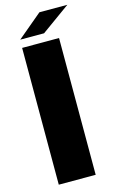

<svg xmlns="http://www.w3.org/2000/svg" viewBox="-134 -947 607 1000"><g transform="rotate(-15 169.0 -447.0)"><path d="M52.5 0V-737.5H251.5V0ZM54 -781.5 187.5 -893.5H338L182.5 -781.5Z"/></g></svg>

Font: Epilogue Black
Style: Regular
Weight: 900
Designer: Tyler Finck
Foundry: Etcetera Type Co
Version: Version 2.111; ttfautohint (v1.8.3)